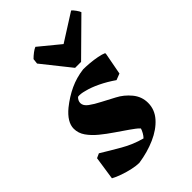

<svg xmlns="http://www.w3.org/2000/svg" viewBox="-216 -790 885 885"><g transform="rotate(-45 226.0 -347.5)"><path d="M150 12Q131 12 105.5 6.5Q80 1 54 -8Q28 -17 10 -27L27 -141L49 -151Q93 -124 141.5 -96Q190 -68 243 -54Q251 -62 257.5 -73.5Q264 -85 267 -95Q259 -104 248 -112Q237 -120 226 -128Q199 -147 168 -168Q137 -189 109.5 -211.5Q82 -234 64.5 -259Q47 -284 47 -313Q47 -356 99 -399Q139 -431 181 -450.5Q223 -470 271 -476Q289 -476 313 -474Q337 -472 360 -467.5Q383 -463 396 -457V-450L376 -344L345 -332Q309 -357 273.5 -374Q238 -391 209 -398Q181 -406 165 -403Q152 -390 152 -375Q152 -357 173 -341.5Q194 -326 224.5 -310.5Q255 -295 286 -278Q321 -260 347.5 -228Q374 -196 374 -155Q374 -111 343.5 -76.5Q313 -42 262 -19.5Q211 3 150 12ZM250 -507 140 -645 143 -671Q154 -682 166.5 -691.5Q179 -701 189 -705L290 -622L424 -707Q430 -703 440 -689Q450 -675 452 -668L289 -507Z"/></g></svg>

Font: Labrada ExtraBold
Style: Italic
Weight: 800
Italic angle: -7°
Designer: Mercedes Jáuregui
Foundry: Omnibus-Type Team
Version: Version 1.000; ttfautohint (v1.8.4.7-5d5b)